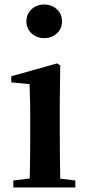

<svg xmlns="http://www.w3.org/2000/svg" viewBox="-20 -831 386 851"><path d="M120 -683Q97 -704 97 -736Q97 -769 120 -790Q143 -811 176 -811Q209 -811 232 -790Q255 -769 255 -736Q255 -704 232 -683Q209 -662 176 -662Q143 -662 120 -683ZM314 -31V0H39V-31L112 -40Q114 -154 114 -235V-306Q114 -383 111 -458L30 -466V-493L233 -550L247 -541L245 -385V-235Q245 -153 247 -39Z"/></svg>

Font: Source Han Serif SC
Style: Bold
Weight: 700
Designer: Ryoko NISHIZUKA  (kana & ideographs); Frank Grießhammer (Latin, Greek & Cyrillic); Wenlong ZHANG  (bopomofo); Sandoll Co
Foundry: Adobe Systems Incorporated
Version: Version 1.001 October 20, 2017